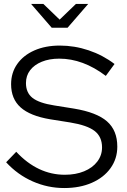

<svg xmlns="http://www.w3.org/2000/svg" viewBox="-20 -939 640 969"><path d="M304 10Q221 10 145 -23.5Q69 -57 11 -120L62 -173Q116 -115 177.5 -86Q239 -57 307 -57Q362 -57 404.5 -74.5Q447 -92 471 -123.5Q495 -155 495 -195Q495 -249 457.5 -278Q420 -307 334 -321L233 -337Q132 -354 84 -397Q36 -440 36 -514Q36 -572 67 -616Q98 -660 153.5 -684.5Q209 -709 282 -709Q356 -709 427.5 -685Q499 -661 558 -616L514 -556Q399 -643 279 -643Q229 -643 191 -627.5Q153 -612 132 -584.5Q111 -557 111 -520Q111 -471 144 -445Q177 -419 253 -407L353 -391Q468 -372 520 -326.5Q572 -281 572 -199Q572 -138 538 -90.5Q504 -43 443.5 -16.5Q383 10 304 10ZM199 -919 281 -840 363 -919H425L321 -799H241L137 -919Z"/></svg>

Font: Red Hat Display Variable
Style: Regular
Weight: 400
Designer: Pentagram, MCKL
Foundry: Pentagram, MCKL
Version: Version 1.021